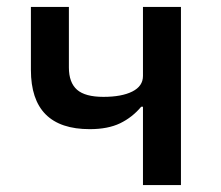

<svg xmlns="http://www.w3.org/2000/svg" viewBox="-20 -536 640 556"><path d="M394 0V-227H389Q363 -196 327.8 -179Q292.5 -162 240 -162Q69.5 -162 69.5 -333.5V-516H179.5V-340.5Q179.5 -297 203 -276.2Q226.5 -255.5 279.5 -255.5Q332.5 -255.5 363.2 -271Q394 -286.5 394 -316V-516H504V0Z"/></svg>

Font: Lilex Medium
Style: Regular
Weight: 500
Designer: Mike Abbink, Paul van der Laan, Pieter van Rosmalen, Mikhael Khrustik
Foundry: Mikhael Khrustik
Version: Version 1.100